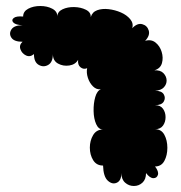

<svg xmlns="http://www.w3.org/2000/svg" viewBox="-20 -601 602 639"><path d="M323 -50Q301 -50 290 -68Q279 -86 279 -109.5Q279 -133 290 -151.5Q301 -170 323 -170Q308 -170 300 -188Q292 -206 291.5 -231.5Q291 -257 297 -278Q303 -299 316 -304Q301 -302 289.5 -313.5Q278 -325 272.5 -342Q267 -359 270 -374Q258 -369 248 -377Q238 -385 240 -402Q231 -386 210.5 -383Q190 -380 173 -389.5Q156 -399 156 -421Q156 -394 140.5 -385Q125 -376 109 -385Q93 -394 93 -421Q80 -410 66.5 -416.5Q53 -423 48 -437Q43 -451 55 -462Q27 -462 18 -475.5Q9 -489 18 -503Q27 -517 55 -517Q32 -518 24.5 -526Q17 -534 25.5 -541Q34 -548 57 -546Q57 -563 74 -572Q91 -581 114 -581Q137 -581 154 -572Q171 -563 171 -546Q171 -562 188 -570Q205 -578 227 -577.5Q249 -577 266 -568.5Q283 -560 282 -544Q287 -561 303.5 -567Q320 -573 341.5 -570.5Q363 -568 382.5 -559.5Q402 -551 413.5 -537Q425 -523 420 -507Q437 -525 453.5 -520.5Q470 -516 475 -499.5Q480 -483 463 -465Q483 -471 497.5 -459.5Q512 -448 518 -428.5Q524 -409 519 -391Q514 -373 494 -367Q514 -368 524 -357.5Q534 -347 534.5 -334Q535 -321 525.5 -310.5Q516 -300 496 -299Q518 -299 525 -287Q532 -275 525 -263Q518 -251 496 -251Q514 -251 522.5 -239Q531 -227 531 -211Q531 -195 522.5 -183Q514 -171 496 -171Q517 -171 527 -152.5Q537 -134 537 -109Q537 -84 527 -65.5Q517 -47 496 -47Q509 -30 505.5 -19Q502 -8 490.5 -8Q479 -8 466 -25Q466 -4 454 7Q442 18 425.5 18Q409 18 396.5 7Q384 -4 384 -25Q384 0 369 7Q354 14 339 0.5Q324 -13 323 -50Z"/></svg>

Font: Rubik Bubbles
Style: Regular
Weight: 400
Designer: Hubert and Fischer, NaN
Foundry: Hubert and Fischer, NaN
Version: Version 2.200